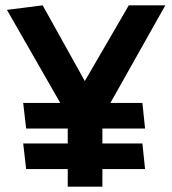

<svg xmlns="http://www.w3.org/2000/svg" viewBox="-20 -700 645 720"><path d="M524 -66H364V0H234V-66H78L67 -162H234V-218H78L67 -314H206L6 -663L140 -680L298 -396L463 -680H600L394 -314H514L524 -218H364V-162H514Z"/></svg>

Font: Palanquin Dark
Style: Regular
Weight: 400
Designer: Pria Ravichandran
Version: Version 1.000